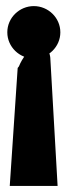

<svg xmlns="http://www.w3.org/2000/svg" viewBox="-20 -610 220 630"><path d="M4 -504C4 -456 44 -418 91 -418C138 -418 178 -456 178 -504C178 -552 138 -590 91 -590C44 -590 4 -552 4 -504ZM12 0H169L145 -421C144 -432 137 -462 109 -459C66 -455 42 -392 42 -392L38 -387Z"/></svg>

Font: Charger Pro
Style: UltraNar
Weight: 900
Designer: Jasper
Foundry: Cannot Into Space Fonts
Version: Version 1.09